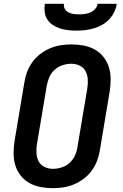

<svg xmlns="http://www.w3.org/2000/svg" viewBox="-20 -975 640 1003"><path d="M256 8Q223 8 191.5 2Q160 -4 133.5 -19Q107 -34 88 -58Q69 -82 60 -111.5Q51 -141 51 -173.5Q51 -206 56 -238L107 -543Q111 -570 121 -597.5Q131 -625 148.5 -649.5Q166 -674 190 -692.5Q214 -711 241 -722.5Q268 -734 296.5 -738.5Q325 -743 353 -743Q386 -743 417.5 -737Q449 -731 475.5 -716Q502 -701 521 -677Q540 -653 549 -623.5Q558 -594 558 -561.5Q558 -529 553 -497L502 -192Q498 -165 488 -137.5Q478 -110 460.5 -85.5Q443 -61 419 -42.5Q395 -24 368 -12.5Q341 -1 312.5 3.5Q284 8 256 8ZM256 -93Q279 -93 302.5 -100.5Q326 -108 344 -124.5Q362 -141 372 -163.5Q382 -186 385 -209L436 -513Q440 -537 438.5 -560.5Q437 -584 427 -603Q417 -622 396.5 -632Q376 -642 353 -642Q330 -642 307 -634.5Q284 -627 265.5 -610.5Q247 -594 237.5 -571.5Q228 -549 224 -526L173 -222Q169 -198 170.5 -174.5Q172 -151 182 -132Q192 -113 212.5 -103Q233 -93 256 -93ZM379 -815Q357 -815 335.5 -817.5Q314 -820 293.5 -826.5Q273 -833 256 -844.5Q239 -856 227.5 -873Q216 -890 213.5 -911.5Q211 -933 214 -955H314Q312 -940 319 -928Q326 -916 338 -910Q350 -904 364 -902Q378 -900 393 -900Q408 -900 423 -902Q438 -904 452 -910Q466 -916 477 -928Q488 -940 490 -955H590Q587 -933 576.5 -911.5Q566 -890 549.5 -873Q533 -856 512 -844.5Q491 -833 468.5 -826.5Q446 -820 423.5 -817.5Q401 -815 379 -815Z"/></svg>

Font: Iosevka Extended
Style: Bold Italic
Weight: 700
Width: 7
Italic angle: -9°
Monospace: yes
Designer: Belleve Invis
Foundry: Belleve Invis
Version: Version 32.5.0; ttfautohint (v1.8.4)